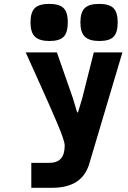

<svg xmlns="http://www.w3.org/2000/svg" viewBox="-20 -832 640 960"><path d="M136.5 -17.5H223Q265.5 -17.5 284.5 -39Q303.5 -60.5 303.5 -104.5Q303.5 -127.5 268.2 -211Q233 -294.5 162 -451.5L108.5 -570H264.5L344.5 -341L365.5 -270.5H370L391 -340L449 -570H592L426 -12Q407.5 48.5 361.2 77.8Q315 107 239.5 107H136.5ZM132.5 -720Q132.5 -770.5 154 -791.5Q175.5 -812.5 225.5 -812.5Q260 -812.5 280.2 -803.5Q300.5 -794.5 309.8 -774.2Q319 -754 319 -720Q319 -669.5 298.2 -648.2Q277.5 -627 227.5 -627Q177 -627 154.8 -648.5Q132.5 -670 132.5 -720ZM382 -720Q382 -770.5 403.8 -791.5Q425.5 -812.5 475.5 -812.5Q526 -812.5 547.2 -791.5Q568.5 -770.5 568.5 -720Q568.5 -669.5 547.8 -648.2Q527 -627 477 -627Q426.5 -627 404.2 -648.8Q382 -670.5 382 -720Z"/></svg>

Font: JuliaMono ExtraBold
Style: Regular
Weight: 800
Monospace: yes
Designer: cormullion
Foundry: corm
Version: Version 0.055; ttfautohint (v1.8.4)